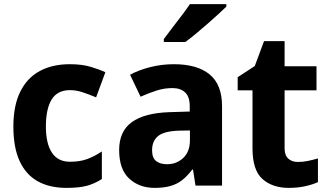

<svg xmlns="http://www.w3.org/2000/svg" viewBox="-20 -902 1597 933"><path d="M303 11Q221 11 163.5 -21Q106 -53 75.5 -119Q45 -185 45 -287Q45 -389 78.5 -456.5Q112 -524 173.5 -557Q235 -590 319 -590Q378 -590 420 -577.5Q462 -565 492 -551L447 -429Q411 -444 380.5 -454Q350 -464 320 -464Q259 -464 231 -418.5Q203 -373 203 -287Q203 -205 232 -160.5Q261 -116 320 -116Q368 -116 403.5 -129Q439 -142 475 -166V-32Q439 -9 401.5 1Q364 11 303 11Z M731 11Q657 11 608 -34Q559 -79 559 -173Q559 -264 620.5 -308.5Q682 -353 804 -357L902 -360V-386Q902 -432 879.5 -453Q857 -474 818 -474Q778 -474 739.5 -461.5Q701 -449 663 -432L612 -539Q655 -562 710.5 -576Q766 -590 825 -590Q938 -590 998.5 -540.5Q1059 -491 1059 -386V0H930L918 -78H914Q891 -47 865.5 -27Q840 -7 807.5 2Q775 11 731 11ZM792 -104Q838 -104 870.5 -134.5Q903 -165 903 -221V-268L847 -267Q774 -264 746.5 -239.5Q719 -215 719 -172Q719 -135 738.5 -119.5Q758 -104 792 -104ZM776 -698V-712Q791 -732 807.5 -754Q824 -776 841.5 -798.5Q859 -821 875 -842.5Q891 -864 903 -882H1080V-870Q1068 -858 1044 -836Q1020 -814 991 -788.5Q962 -763 933 -739Q904 -715 881 -698Z M1383 11Q1304 11 1255.5 -32Q1207 -75 1207 -181V-463H1135V-527L1218 -581L1263 -702H1363V-580H1518V-463H1363V-181Q1363 -147 1381 -131Q1399 -115 1427 -115Q1453 -115 1476.5 -120Q1500 -125 1525 -132V-17Q1499 -5 1462.5 3Q1426 11 1383 11Z"/></svg>

Font: Menbere
Style: Regular
Weight: 400
Designer: Aleme Tadesse
Foundry: Sorkin Type Co
Version: Version 1.000